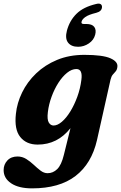

<svg xmlns="http://www.w3.org/2000/svg" viewBox="-67 -783 667 1057"><path d="M467 -12Q437.5 117.5 348.8 185.8Q260 254 109.5 254Q36 254 -5.5 226.2Q-47 198.5 -47 153.5Q-47 122.5 -26.5 100.5Q-6 78.5 29.5 78.5Q55.5 78.5 77.5 92.2Q99.5 106 118.8 124.2Q138 142.5 156.5 156.5Q175 170.5 195 170.5Q225 170.5 248 148Q271 125.5 284.5 70L321 -77.5Q249.5 13 140.5 13Q78 13 44.5 -28.8Q11 -70.5 20.5 -156Q26.5 -216 54.8 -274Q83 -332 131.8 -378.8Q180.5 -425.5 247.2 -453.2Q314 -481 397.5 -481Q498.5 -481 541.2 -462Q584 -443 579 -413.5Q577 -398 569.5 -389.8Q562 -381.5 554 -372.2Q546 -363 541.5 -344.5ZM196.5 -166Q191.5 -125 201.5 -108.5Q211.5 -92 228 -92Q249.5 -92 273.8 -112.8Q298 -133.5 320 -169.2Q342 -205 358.5 -250Q375 -295 381 -343.5Q389 -403 353.5 -403Q328 -403 302.2 -382.2Q276.5 -361.5 254.2 -326.8Q232 -292 216.8 -250Q201.5 -208 196.5 -166ZM407.5 -651Q440 -651 452 -634.8Q464 -618.5 457 -592Q449.5 -562.5 422.2 -544Q395 -525.5 363 -525.5Q325.5 -525.5 307.8 -548.2Q290 -571 301.5 -615Q316.5 -670 354.2 -707.2Q392 -744.5 462 -761Q479 -765.5 487 -760.2Q495 -755 494.5 -744Q493.5 -720.5 463 -712.5Q420 -702 402.5 -689.2Q385 -676.5 382 -663.5Q378.5 -651 394 -651Z"/></svg>

Font: Fraunces 9pt S050
Style: Bold Italic
Weight: 700
Italic angle: -16°
Version: Version 1.000; ttfautohint (v1.8.3)